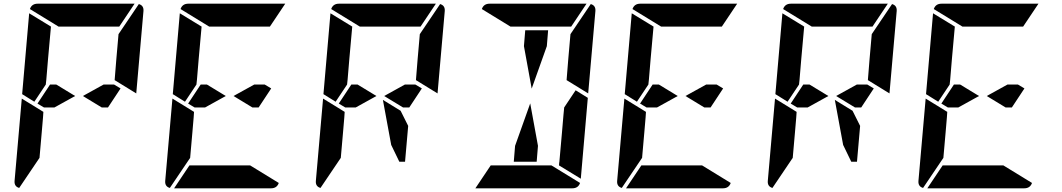

<svg xmlns="http://www.w3.org/2000/svg" viewBox="-20 -1020 5752 1040"><path d="M633 -541 565 -438H531L429 -500L541 -562H598ZM166 -469 100 -510 138 -948 256 -876 240 -698 231 -590 228 -562ZM194 -165 84 -2Q56 -10 59 -41L98 -486L155 -451L160 -448L215 -414L213 -384L206 -302ZM297 -876 142 -971Q152 -1000 184 -1000H390H514H709L626 -876H587H503H379ZM732 -998Q760 -990 757 -959L718 -514L601 -586L610 -698L622 -835ZM275 -438H218L183 -459L251 -562H285L387 -500Z M1449 -541 1381 -438H1347L1245 -500L1357 -562H1414ZM982 -469 916 -510 954 -948 1072 -876 1056 -698 1047 -590 1044 -562ZM1010 -165 900 -2Q872 -10 875 -41L914 -486L971 -451L976 -448L1031 -414L1029 -384L1022 -302ZM1113 -876 958 -971Q968 -1000 1000 -1000H1206H1330H1525L1442 -876H1403H1319H1195ZM1335 -124 1490 -29Q1480 0 1448 0H1242H1118H923L1006 -124H1045H1129H1253ZM1091 -438H1034L999 -459L1067 -562H1101L1203 -500Z M2265 -541 2197 -438H2163L2061 -500L2173 -562H2230ZM1798 -469 1732 -510 1770 -948 1888 -876 1872 -698 1863 -590 1860 -562ZM1826 -165 1716 -2Q1688 -10 1691 -41L1730 -486L1787 -451L1792 -448L1847 -414L1845 -384L1838 -302ZM1929 -876 1774 -971Q1784 -1000 1816 -1000H2022H2146H2341L2258 -876H2219H2135H2011ZM2364 -998Q2392 -990 2389 -959L2350 -514L2233 -586L2242 -698L2254 -835ZM1907 -438H1850L1815 -459L1883 -562H1917L2019 -500ZM2191 -338 2174 -144H2143L2099 -235L2054 -479L2150 -420Z M2818 -770 2825 -856H2949L2942 -770L2860 -540ZM3098 -531 3164 -490 3126 -52 3008 -124 3009 -138 3010 -144 3024 -302 3032 -396 3036 -438ZM2745 -876 2590 -971Q2600 -1000 2632 -1000H2838H2962H3157L3074 -876H3035H2951H2827ZM3180 -998Q3208 -990 3205 -959L3166 -514L3049 -586L3058 -698L3070 -835ZM2967 -124 3122 -29Q3112 0 3080 0H2874H2750H2555L2638 -124H2677H2761H2885ZM2894 -230 2887 -144H2763L2770 -230L2852 -460Z M3897 -541 3829 -438H3795L3693 -500L3805 -562H3862ZM3430 -469 3364 -510 3402 -948 3520 -876 3504 -698 3495 -590 3492 -562ZM3458 -165 3348 -2Q3320 -10 3323 -41L3362 -486L3419 -451L3424 -448L3479 -414L3477 -384L3470 -302ZM3561 -876 3406 -971Q3416 -1000 3448 -1000H3654H3778H3973L3890 -876H3851H3767H3643ZM3783 -124 3938 -29Q3928 0 3896 0H3690H3566H3371L3454 -124H3493H3577H3701ZM3539 -438H3482L3447 -459L3515 -562H3549L3651 -500Z M4713 -541 4645 -438H4611L4509 -500L4621 -562H4678ZM4246 -469 4180 -510 4218 -948 4336 -876 4320 -698 4311 -590 4308 -562ZM4274 -165 4164 -2Q4136 -10 4139 -41L4178 -486L4235 -451L4240 -448L4295 -414L4293 -384L4286 -302ZM4377 -876 4222 -971Q4232 -1000 4264 -1000H4470H4594H4789L4706 -876H4667H4583H4459ZM4812 -998Q4840 -990 4837 -959L4798 -514L4681 -586L4690 -698L4702 -835ZM4355 -438H4298L4263 -459L4331 -562H4365L4467 -500ZM4639 -338 4622 -144H4591L4547 -235L4502 -479L4598 -420Z M5529 -541 5461 -438H5427L5325 -500L5437 -562H5494ZM5062 -469 4996 -510 5034 -948 5152 -876 5136 -698 5127 -590 5124 -562ZM5090 -165 4980 -2Q4952 -10 4955 -41L4994 -486L5051 -451L5056 -448L5111 -414L5109 -384L5102 -302ZM5193 -876 5038 -971Q5048 -1000 5080 -1000H5286H5410H5605L5522 -876H5483H5399H5275ZM5415 -124 5570 -29Q5560 0 5528 0H5322H5198H5003L5086 -124H5125H5209H5333ZM5171 -438H5114L5079 -459L5147 -562H5181L5283 -500Z"/></svg>

Font: DSEG14 Modern
Style: Bold Italic
Weight: 700
Italic angle: -5°
Designer: Keshikan(Twitter:@keshinomi_88pro)
Version: Version 0.46